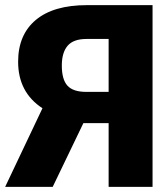

<svg xmlns="http://www.w3.org/2000/svg" viewBox="-65 -731 657 751"><path d="M359.9 0V-249.5H261.2L141.1 0H-44.9L101.1 -307.6Q5.9 -369.6 5.9 -489.7Q5.9 -595.2 75.2 -653.1Q144.5 -710.9 274.9 -710.9H531.7V0ZM176.8 -474.6Q176.8 -420.4 198.7 -396Q220.7 -371.6 272.5 -371.6H359.9V-578.6H273.4Q222.2 -578.6 199.5 -552Q176.8 -525.4 176.8 -474.6Z"/></svg>

Font: Roboto
Style: Regular
Weight: 900
Designer: Google
Version: Version 2.001171; 2014